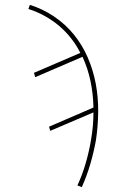

<svg xmlns="http://www.w3.org/2000/svg" viewBox="-20 -548 540 791"><path d="M317 223 299 216Q320 170 333.5 123Q347 76 355 29V28Q360 0 362.5 -28.5Q365 -57 365 -85L187 -9L182 -26L365 -105Q364 -160 353 -213Q342 -266 320 -314L125 -230L120 -248L311 -330Q295 -362 273 -390Q251 -418 224 -441Q197 -464 164.5 -482Q132 -500 97 -511L103 -528Q157 -511 203.5 -479.5Q250 -448 284.5 -405.5Q319 -363 341.5 -311Q364 -259 374.5 -203Q385 -147 384.5 -87.5Q384 -28 375 31Q366 80 352 128Q338 176 317 223Z"/></svg>

Font: Iosevka Thin
Style: Italic
Weight: 100
Italic angle: -9°
Monospace: yes
Designer: Belleve Invis
Foundry: Belleve Invis
Version: Version 32.5.0; ttfautohint (v1.8.4)